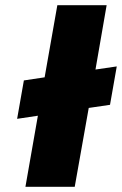

<svg xmlns="http://www.w3.org/2000/svg" viewBox="-20 -720 470 740"><path d="M72 -410 152 -422 201 -700H391L348 -452L430 -464L404 -316L322 -304L268 0H78L126 -274L46 -262Z"/></svg>

Font: Overused Grotesk Black
Style: Italic
Weight: 900
Italic angle: -10°
Version: Version 0.003